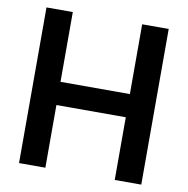

<svg xmlns="http://www.w3.org/2000/svg" viewBox="-82 -825 885 905"><g transform="rotate(10 360.0 -372.5)"><path d="M68 0V-745H194V-411H526V-745H653V0H526V-300H194V0Z"/></g></svg>

Font: Plus Jakarta Display Medium
Style: Regular
Weight: 500
Designer: Gumpita Rahayu
Foundry: Tokotype Studio
Version: Version 1.000